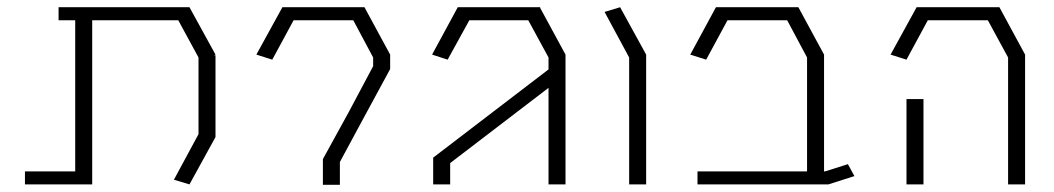

<svg xmlns="http://www.w3.org/2000/svg" viewBox="-20 -752 2915 531"><path d="M142 -732H504L576 -601L572 -599H576V-373L504 -242L461 -255L529 -381V-593L473 -696H235V-242H49V-278H188V-696H142Z M761 -732H988L1059 -601V-561L988 -430L920 -304V-241H873V-312L945 -443L1012 -569V-593L957 -696H792L733 -587L689 -601Z M1472 -732H1474V-730L1544 -601V-545V-242H1497V-509L1225 -301V-242H1178V-316L1497 -560V-593L1441 -696H1278L1218 -587L1175 -601L1246 -732H1247Z M1695 -732 1767 -601V-242H1720V-593L1652 -719Z M1960 -732H1961H2188L2259 -601V-278H2262L2325 -298L2343 -265L2271 -242H2259H2212H1909V-278H2212V-593L2157 -696H1992L1933 -587L1889 -601Z M2515 -732H2742H2744L2815 -601V-242H2768V-593L2712 -696H2546L2487 -587L2443 -601ZM2487 -478H2534V-242H2487Z"/></svg>

Font: Mixer
Style: Regular
Weight: 400
Version: Version 1.0